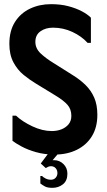

<svg xmlns="http://www.w3.org/2000/svg" viewBox="-20 -731 513 923"><path d="M448 -179Q448 -119 422 -76.5Q396 -34 349.5 -11Q303 12 243 12Q194 12 153.5 0.5Q113 -11 83.5 -27Q54 -43 40 -54V-175H57Q88 -146 136 -123.5Q184 -101 229 -101Q255 -101 276 -109.5Q297 -118 310 -134Q323 -150 323 -174Q323 -206 304.5 -227Q286 -248 248 -271L153 -329Q123 -347 93.5 -371Q64 -395 44.5 -431.5Q25 -468 25 -520Q25 -583 52 -625.5Q79 -668 124.5 -689.5Q170 -711 225 -711Q271 -711 307.5 -701.5Q344 -692 372 -677.5Q400 -663 417 -646V-525H401Q372 -557 328 -577.5Q284 -598 235 -598Q199 -598 174.5 -580.5Q150 -563 150 -530Q150 -498 175.5 -474Q201 -450 239 -427L331 -369Q365 -348 391.5 -322Q418 -296 433 -261.5Q448 -227 448 -179ZM240 39Q266 39 285 57.5Q304 76 304 104Q304 138 282.5 155Q261 172 232 172Q208 172 195.5 165Q183 158 174 151V115H182Q189 122 200 127.5Q211 133 225 133Q239 133 247.5 123.5Q256 114 256 101Q256 87 247.5 77.5Q239 68 225 68Q217 68 211 71Q205 74 200 77L176 55L217 0H266L233 39Z"/></svg>

Font: Phudu Medium
Style: Regular
Weight: 500
Version: Version 1.005;gftools[0.9.23]